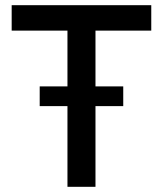

<svg xmlns="http://www.w3.org/2000/svg" viewBox="-20 -720 628 740"><path d="M240 0V-602H25V-700H563V-602H348V0ZM133 -311V-387H455V-311Z"/></svg>

Font: Space Grotesk Light Medium
Style: Regular
Weight: 500
Version: Version 2.000